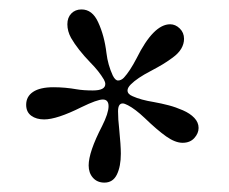

<svg xmlns="http://www.w3.org/2000/svg" viewBox="-20 -684 483 405"><path d="M35.2 -462.9Q35.2 -480.5 49.8 -490.2Q64.5 -500 92.8 -500Q117.2 -500 142.1 -495.6Q155.8 -493.2 175.8 -493.2Q202.1 -493.2 202.1 -506.8Q202.1 -510.7 199.2 -516.1Q188.5 -534.2 170.9 -551.8Q143.6 -580.1 129.9 -604Q122.1 -618.2 122.1 -632.8Q122.1 -647 130.4 -655.5Q138.7 -664.1 151.9 -664.1Q174.8 -664.1 187 -637.2Q200.2 -608.9 204.6 -571.8Q207.5 -547.4 217.8 -524.9Q223.1 -514.2 229 -514.2Q235.4 -514.2 241.2 -520Q253.9 -533.7 268.1 -561Q303.7 -632.8 338.9 -632.8Q350.1 -632.8 359.1 -624Q368.2 -615.2 368.2 -602.1Q368.2 -591.3 362.3 -581.3Q356.4 -571.3 344 -562.3Q331.5 -553.2 322.5 -547.9Q313.5 -542.5 297.9 -534.2Q269.5 -519.5 255.9 -505.9Q249 -499 249 -493.2Q249 -485.4 259.8 -481Q277.3 -473.1 304.2 -468.8Q320.8 -465.8 335.7 -461.9Q350.6 -458 365.7 -451.4Q380.9 -444.8 389.9 -435.3Q398.9 -425.8 398.9 -414.1Q398.9 -402.8 389.9 -392.8Q380.9 -382.8 365.2 -382.8Q349.6 -382.8 330.6 -396.2Q311.5 -409.7 285.2 -435.1Q265.1 -454.1 250 -461.9Q242.7 -465.8 238.8 -465.8Q229 -465.8 229 -449.2Q229 -432.6 231.4 -412.1Q234.9 -377 234.9 -359.9Q234.9 -333 226.6 -315.9Q218.3 -298.8 200.2 -298.8Q185.1 -298.8 176 -309.1Q167 -319.3 167 -335Q167 -363.3 195.3 -418Q209 -445.3 209 -460Q209 -474.1 196.8 -474.1Q185.1 -474.1 151.9 -458Q100.1 -432.1 73.2 -432.1Q56.6 -432.1 45.9 -439.9Q35.2 -447.8 35.2 -462.9Z"/></svg>

Font: Crimson
Style: Roman
Weight: 400
Version: Version 0.8